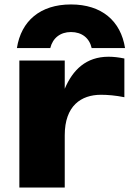

<svg xmlns="http://www.w3.org/2000/svg" viewBox="-20 -843 593 863"><path d="M539 -580C515 -585 491 -588 468 -588C367 -588 307 -529 271 -444V-571H67V0H271V-235C271 -368 345 -417 434 -417C463 -417 500 -414 539 -406ZM542 -627C523 -749 437 -823 299 -823C161 -823 75 -749 56 -627H206C217 -672 251 -699 299 -699C348 -699 382 -672 392 -627Z"/></svg>

Font: Bounded
Style: Bold
Weight: 700
Designer: Vlad Churkin
Version: Version 3.0